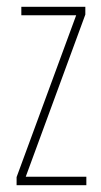

<svg xmlns="http://www.w3.org/2000/svg" viewBox="-20 -547 298 567"><path d="M235 0V-25H56L232 -504V-527H43V-502H205L29 -24V0Z"/></svg>

Font: Noto Sans Myanmar UI ExtraCondensed Thin
Style: Regular
Weight: 100
Width: 2
Designer: Monotype Design Team
Foundry: Monotype Imaging Inc.
Version: Version 2.103